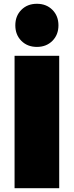

<svg xmlns="http://www.w3.org/2000/svg" viewBox="-20 -995 390 1015"><path d="M57 0V-700H293V0ZM175 -747Q125 -747 93 -779Q61 -811 61 -861Q61 -911 93 -943Q125 -975 175 -975Q225 -975 257 -943Q289 -911 289 -861Q289 -811 257 -779Q225 -747 175 -747Z"/></svg>

Font: Montserrat Black
Style: Regular
Weight: 900
Designer: Julieta Ulanovsky
Foundry: Julieta Ulanovsky
Version: Version 9.000; ttfautohint (v1.8.4.7-5d5b)